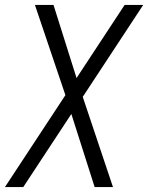

<svg xmlns="http://www.w3.org/2000/svg" viewBox="-40 -550 636 775"><path d="M-20 205H54L248 -90L342 205H416L294 -159L538 -530H463L269 -235L176 -530H101L224 -166Z"/></svg>

Font: Iosevka Sparkle Light Oblique
Style: Regular
Weight: 300
Italic angle: -9°
Designer: Belleve Invis
Foundry: Belleve Invis
Version: Version 4.5.0; ttfautohint (v1.8.3)